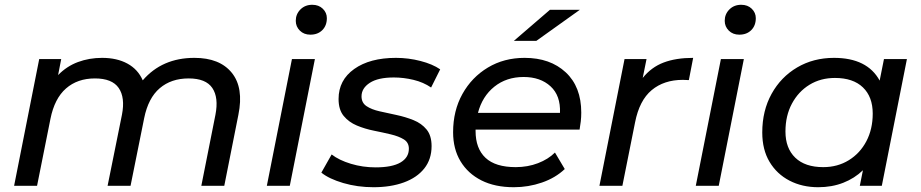

<svg xmlns="http://www.w3.org/2000/svg" viewBox="-20 -777 3852 803"><path d="M793 -535Q899 -535 949.5 -472.5Q1000 -410 977 -297L918 0H822L881 -297Q895 -369 868 -409Q841 -449 769 -449Q696 -449 648 -408Q600 -367 583 -283L526 0H430L490 -297Q504 -369 476.5 -409Q449 -449 377 -449Q304 -449 256 -407Q208 -365 191 -280L135 0H39L144 -530H236L223 -463Q259 -500 306 -517.5Q353 -535 407 -535Q469 -535 513 -511Q557 -487 577 -441Q658 -535 793 -535Z M1096 0 1201 -530H1297L1192 0ZM1278 -632Q1251 -632 1234 -649Q1217 -666 1217 -690Q1217 -718 1236.5 -737.5Q1256 -757 1286 -757Q1313 -757 1330 -740.5Q1347 -724 1347 -701Q1347 -670 1328 -651Q1309 -632 1278 -632Z M1542 6Q1475 6 1415.5 -11.5Q1356 -29 1324 -55L1367 -131Q1398 -107 1447.5 -92Q1497 -77 1551 -77Q1620 -77 1655 -97.5Q1690 -118 1690 -155Q1690 -181 1669 -194Q1648 -207 1614.5 -215Q1581 -223 1543.5 -230.5Q1506 -238 1472.5 -252Q1439 -266 1417.5 -292Q1396 -318 1396 -363Q1396 -442 1461.5 -488.5Q1527 -535 1636 -535Q1688 -535 1738.5 -522Q1789 -509 1821 -487L1783 -411Q1751 -433 1709.5 -443Q1668 -453 1627 -453Q1561 -453 1526.5 -430.5Q1492 -408 1492 -374Q1492 -347 1513 -333Q1534 -319 1567.5 -311.5Q1601 -304 1638.5 -296Q1676 -288 1709.5 -274.5Q1743 -261 1764 -235.5Q1785 -210 1785 -166Q1785 -111 1754.5 -72.5Q1724 -34 1669 -14Q1614 6 1542 6Z M2129 6Q2050 6 1993.5 -22.5Q1937 -51 1906 -102.5Q1875 -154 1875 -224Q1875 -314 1914 -384Q1953 -454 2020.5 -494.5Q2088 -535 2174 -535Q2281 -535 2346 -474.5Q2411 -414 2411 -306Q2411 -287 2409 -269.5Q2407 -252 2404 -235H1969Q1969 -232 1969 -229Q1969 -156 2010.5 -117Q2052 -78 2137 -78Q2187 -78 2230 -94.5Q2273 -111 2301 -139L2342 -70Q2303 -33 2246.5 -13.5Q2190 6 2129 6ZM1979 -305H2322Q2325 -377 2282.5 -416Q2240 -455 2170 -455Q2098 -455 2047.5 -414.5Q1997 -374 1979 -305ZM2129 -606 2280 -736H2405L2223 -606Z M2487 0 2592 -530H2684L2668 -451Q2704 -496 2755.5 -515.5Q2807 -535 2879 -535L2861 -442Q2854 -442 2848.5 -442.5Q2843 -443 2836 -443Q2757 -443 2705.5 -400Q2654 -357 2636 -265L2583 0Z M2890 0 2995 -530H3091L2986 0ZM3072 -632Q3045 -632 3028 -649Q3011 -666 3011 -690Q3011 -718 3030.5 -737.5Q3050 -757 3080 -757Q3107 -757 3124 -740.5Q3141 -724 3141 -701Q3141 -670 3122 -651Q3103 -632 3072 -632Z M3402 6Q3335 6 3282 -21.5Q3229 -49 3198.5 -100Q3168 -151 3168 -223Q3168 -314 3207 -384.5Q3246 -455 3314 -495Q3382 -535 3468 -535Q3607 -535 3659 -440L3677 -530H3773L3668 0H3576L3589 -65Q3554 -31 3506.5 -12.5Q3459 6 3402 6ZM3423 -78Q3483 -78 3530 -107Q3577 -136 3603.5 -186.5Q3630 -237 3630 -302Q3630 -372 3589 -411.5Q3548 -451 3472 -451Q3412 -451 3365.5 -422.5Q3319 -394 3292 -343.5Q3265 -293 3265 -227Q3265 -157 3306 -117.5Q3347 -78 3423 -78Z"/></svg>

Font: Montserrat Medium
Style: Italic
Weight: 500
Italic angle: -11.3°
Designer: Julieta Ulanovsky
Foundry: Julieta Ulanovsky
Version: Version 9.000; ttfautohint (v1.8.4.7-5d5b)